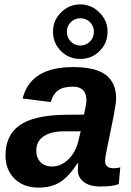

<svg xmlns="http://www.w3.org/2000/svg" viewBox="-20 -843 596 873"><path d="M436 5Q388 5 361 -15.5Q334 -36 334 -70Q334 -83 336 -101H333Q292 -39 252.5 -14.5Q213 10 155 10Q87 10 46 -30.5Q5 -71 5 -136Q5 -227 68 -272.5Q131 -318 269 -321L362 -322Q373 -371 373 -386Q373 -449 311 -449Q267 -449 243.5 -431.5Q220 -414 211 -379L83 -395Q118 -538 313 -538Q414 -538 461 -502.5Q508 -467 508 -394Q508 -378 497 -317L462 -145Q458 -125 458 -110Q458 -78 497 -78Q512 -78 527 -82L520 -6Q493 5 436 5ZM336 -201 347 -246H268Q210 -245 177.5 -222.5Q145 -200 145 -159Q145 -125 164.5 -105.5Q184 -86 216 -86Q257 -86 290 -117.5Q323 -149 336 -201ZM469 -699Q469 -647 433 -611Q397 -575 345 -575Q293 -575 257 -611Q221 -647 221 -699Q221 -750 257 -786Q294 -823 345 -823Q396 -823 432 -786Q469 -750 469 -699ZM407 -699Q407 -724 389.5 -742Q372 -760 345 -760Q320 -760 302 -742.5Q284 -725 284 -699Q284 -672 302 -654Q320 -636 345 -636Q371 -636 389 -654Q407 -672 407 -699Z"/></svg>

Font: Libra Sans
Style: Bold Italic
Weight: 700
Italic angle: -12°
Foundry: Context Ltd
Version: Version 1.002